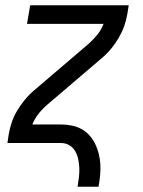

<svg xmlns="http://www.w3.org/2000/svg" viewBox="-20 -540 540 725"><path d="M273 165Q276 147 278 129.5Q280 112 279.5 95Q279 78 275.5 61.5Q272 45 264 31Q256 17 242 8.5Q228 0 210 0H8L13 -33Q17 -56 24.5 -78.5Q32 -101 45 -122.5Q58 -144 74 -163.5Q90 -183 109 -199L314 -374Q332 -390 347.5 -409Q363 -428 371 -450H82L94 -520H466L461 -488Q457 -464 449 -441.5Q441 -419 428.5 -397.5Q416 -376 400 -356.5Q384 -337 365 -321L160 -146Q141 -130 126 -111Q111 -92 102 -70H209Q230 -70 250.5 -66Q271 -62 288 -52.5Q305 -43 318 -28.5Q331 -14 339.5 3.5Q348 21 353 41Q358 61 359 81.5Q360 102 358 123Q356 144 352 165Z"/></svg>

Font: Iosevka Curly
Style: Italic
Weight: 400
Italic angle: -9°
Monospace: yes
Designer: Belleve Invis
Foundry: Belleve Invis
Version: Version 22.1.2; ttfautohint (v1.8.4)